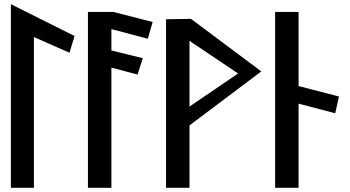

<svg xmlns="http://www.w3.org/2000/svg" viewBox="-20 -917 1670 917"><path d="M142 -20V-740L312 -665L336 -745L32 -897V-20Z M400 -20H512V-594L637 -561L662 -639L512 -676V-778L686 -732L709 -812L521 -860H400Z M885 -722 1117 -566 885 -408ZM773 -825V-20H885V-318L1228 -576L892 -827Z M1406 -20V-422L1581 -376L1599 -456L1406 -506V-860H1294V-20Z"/></svg>

Font: Ny Stormning
Style: Gr
Weight: 400
Designer: Robert Jablonski, Mew Too
Foundry: Cannot Into Space Fonts
Version: Version 0.90